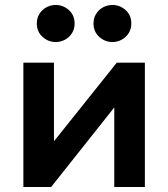

<svg xmlns="http://www.w3.org/2000/svg" viewBox="-20 -752 676 772"><path d="M74 0V-500H197V-184L449.5 -500H562.5V0H439.5V-320L185.5 0ZM204 -583Q174 -583 151 -603.8Q128 -624.5 128 -657.5Q128 -680 138.8 -696.8Q149.5 -713.5 166.8 -722.8Q184 -732 204 -732Q234 -732 257 -711.5Q280 -691 280 -657.5Q280 -635.5 269.5 -618.8Q259 -602 241.5 -592.5Q224 -583 204 -583ZM432 -583Q402 -583 379 -603.8Q356 -624.5 356 -657.5Q356 -680 366.8 -696.8Q377.5 -713.5 394.8 -722.8Q412 -732 432 -732Q462 -732 485 -711.5Q508 -691 508 -657.5Q508 -635.5 497.5 -618.8Q487 -602 469.5 -592.5Q452 -583 432 -583Z"/></svg>

Font: Geologica Medium
Style: Regular
Weight: 500
Designer: Sindre Bremnes, Frode Helland
Foundry: Monokrom Skriftforlag AS
Version: Version 1.010;gftools[0.9.28]